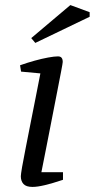

<svg xmlns="http://www.w3.org/2000/svg" viewBox="-20 -727 373 756"><path d="M108 9Q83 9 72.5 -2.5Q62 -14 62 -33Q62 -40 67 -69.5Q72 -99 81 -143.5Q90 -188 100 -240Q110 -292 120.5 -343.5Q131 -395 139 -438L63 -445L59 -470Q87 -480 116 -488Q145 -496 169.5 -500.5Q194 -505 208 -505Q218 -505 222.5 -499.5Q227 -494 227 -483Q227 -479 221 -447.5Q215 -416 205.5 -367.5Q196 -319 185 -262.5Q174 -206 163 -150Q152 -94 143 -49H228V-19Q186 -5 156.5 2Q127 9 108 9ZM119 -558 103 -577 257 -707 333 -679V-661Z"/></svg>

Font: Manuale
Style: Italic
Weight: 400
Italic angle: -11°
Designer: Eduardo Tunni / Pablo Cosgaya
Foundry: Eduardo Tunni / Pablo Cosgaya
Version: Version 1.002